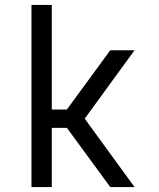

<svg xmlns="http://www.w3.org/2000/svg" viewBox="-20 -755 640 775"><path d="M107 0V-735H189V-313H250L425 -552H523L322 -276L523 0H425L250 -239H189V0Z"/></svg>

Font: Monocode
Style: Regular
Weight: 400
Designer: Belleve Invis
Foundry: Belleve Invis
Version: Version 16.1.0; ttfautohint (v1.8.4)